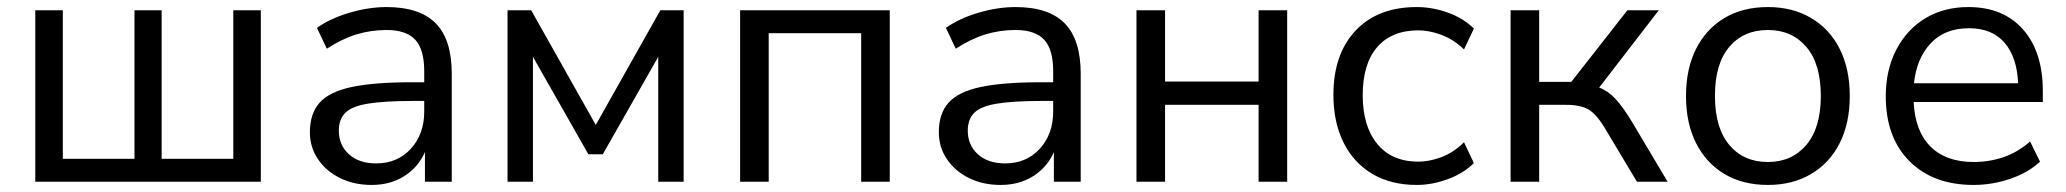

<svg xmlns="http://www.w3.org/2000/svg" viewBox="-20 -515 5854 544"><path d="M80 0V-486H158V-65H361V-486H438V-65H641V-486H719V0Z M1033 9Q983 9 943.5 -10.5Q904 -30 881 -64Q858 -98 858 -140Q858 -193 885.5 -224Q913 -255 976.5 -268.5Q1040 -282 1150 -282H1182V-313Q1182 -375 1156.5 -402.5Q1131 -430 1075 -430Q1031 -430 990 -417.5Q949 -405 906 -377L878 -436Q916 -463 970.5 -479Q1025 -495 1075 -495Q1169 -495 1214.5 -449Q1260 -403 1260 -306V0H1184V-84Q1165 -41 1125.5 -16Q1086 9 1033 9ZM1046 -52Q1106 -52 1144 -93.5Q1182 -135 1182 -199V-229H1151Q1070 -229 1023.5 -221.5Q977 -214 958.5 -195.5Q940 -177 940 -145Q940 -104 968.5 -78Q997 -52 1046 -52Z M1418 0V-486H1485L1668 -161L1851 -486H1917V0H1845V-354L1688 -78H1647L1490 -354V0Z M2077 0V-486H2501V0H2420V-421H2158V0Z M2815 9Q2765 9 2725.5 -10.5Q2686 -30 2663 -64Q2640 -98 2640 -140Q2640 -193 2667.5 -224Q2695 -255 2758.5 -268.5Q2822 -282 2932 -282H2964V-313Q2964 -375 2938.5 -402.5Q2913 -430 2857 -430Q2813 -430 2772 -417.5Q2731 -405 2688 -377L2660 -436Q2698 -463 2752.5 -479Q2807 -495 2857 -495Q2951 -495 2996.5 -449Q3042 -403 3042 -306V0H2966V-84Q2947 -41 2907.5 -16Q2868 9 2815 9ZM2828 -52Q2888 -52 2926 -93.5Q2964 -135 2964 -199V-229H2933Q2852 -229 2805.5 -221.5Q2759 -214 2740.5 -195.5Q2722 -177 2722 -145Q2722 -104 2750.5 -78Q2779 -52 2828 -52Z M3200 0V-486H3281V-284H3546V-486H3627V0H3546V-218H3281V0Z M3994 9Q3921 9 3868 -22.5Q3815 -54 3786.5 -111.5Q3758 -169 3758 -246Q3758 -362 3821 -428.5Q3884 -495 3994 -495Q4039 -495 4083 -479Q4127 -463 4156 -434L4128 -375Q4099 -403 4064.5 -416Q4030 -429 3999 -429Q3923 -429 3882 -381.5Q3841 -334 3841 -245Q3841 -158 3882 -107.5Q3923 -57 3999 -57Q4030 -57 4064.5 -70Q4099 -83 4128 -112L4156 -53Q4127 -24 4082.5 -7.5Q4038 9 3994 9Z M4260 0V-486H4341V-283H4432L4591 -486H4680L4511 -267Q4537 -257 4558 -234Q4579 -211 4605 -168L4705 0H4618L4530 -147Q4505 -190 4482 -204Q4459 -218 4417 -218H4341V0Z M4989 9Q4918 9 4866 -22Q4814 -53 4785.5 -109.5Q4757 -166 4757 -243Q4757 -320 4785.5 -376.5Q4814 -433 4866 -464Q4918 -495 4989 -495Q5059 -495 5111.5 -464Q5164 -433 5192.5 -376.5Q5221 -320 5221 -243Q5221 -166 5192.5 -109.5Q5164 -53 5111.5 -22Q5059 9 4989 9ZM4989 -56Q5057 -56 5098 -104.5Q5139 -153 5139 -243Q5139 -334 5098 -382Q5057 -430 4989 -430Q4920 -430 4879.5 -382Q4839 -334 4839 -243Q4839 -153 4879.5 -104.5Q4920 -56 4989 -56Z M5572 9Q5457 9 5390 -58.5Q5323 -126 5323 -242Q5323 -317 5353 -374.5Q5383 -432 5435.5 -463.5Q5488 -495 5557 -495Q5656 -495 5712 -431.5Q5768 -368 5768 -257V-226H5402Q5406 -143 5450 -99.5Q5494 -56 5572 -56Q5616 -56 5656 -69.5Q5696 -83 5732 -114L5760 -57Q5727 -26 5676 -8.5Q5625 9 5572 9ZM5559 -435Q5490 -435 5450 -392Q5410 -349 5403 -279H5698Q5695 -353 5659.5 -394Q5624 -435 5559 -435Z"/></svg>

Font: Nunito Sans
Style: Regular
Weight: 400
Designer: Vernon Adams
Foundry: Vernon Adams
Version: Version 3.101; ttfautohint (v1.8.4.7-5d5b);gftools[0.9.27]